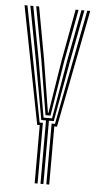

<svg xmlns="http://www.w3.org/2000/svg" viewBox="-56 -835 451 870"><g transform="rotate(5 169.5 -400.0)"><path d="M162.2 0V-288.2H140.8L91 -564L46.2 -800H59.5L104.2 -564L150 -300H188.5L233.8 -564L278.8 -800H292L247 -564L197.5 -288.2H175.5V0ZM135.8 0V-264.5H124.2L19.8 -800H33L134.2 -276.2H149V0ZM188.8 0V-276.2H204L305.2 -800H318.5L214.2 -264.5H202V0ZM157.8 -311.8 116.5 -564 72.8 -800H86L129 -564L167.8 -323.8H170.5L208.8 -564L252.2 -800H265.5L221.2 -564L180.5 -311.8Z"/></g></svg>

Font: Big Shoulders Inline Display
Style: Regular
Weight: 400
Designer: Patric King
Foundry: XO Type Co
Version: Version 1.000